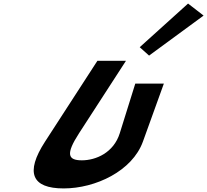

<svg xmlns="http://www.w3.org/2000/svg" viewBox="-20 -1055 1159 1074"><path d="M761.6 -791 813.9 -744 1118.8 -967.9 1032 -1035.1ZM896.6 -587.5H736.8L649.9 -309.5C615.7 -200.5 516.2 -158.2 438 -158.2C359.8 -158.2 346.1 -192.2 422.1 -309.5L684.7 -715H524.9L232 -262.8C119.7 -89.4 157.6 -1 336.1 -1C514.6 -1 720.1 -98.6 779.4 -262.8Z"/></svg>

Font: Hussar
Style: BdWodka
Weight: 700
Foundry: Cannot Into Space Fonts
Version: Version 2.00